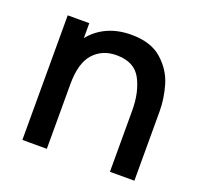

<svg xmlns="http://www.w3.org/2000/svg" viewBox="-102 -668 819 782"><g transform="rotate(20 307.5 -277.0)"><path d="M555 -300V0H449V-265.5Q449 -345 419.5 -400.2Q390 -455.5 312.5 -455.5Q251 -455.5 213.2 -413.5Q175.5 -371.5 175.5 -281V0H69.5V-540H163V-475.5Q193.5 -513.5 238.5 -534Q283.5 -554.5 341.5 -554.5Q426.5 -554.5 474.2 -511.8Q522 -469 538.5 -412Q555 -355 555 -300Z"/></g></svg>

Font: Hauora SemiBold
Style: Regular
Weight: 600
Designer: Wayne Shih
Foundry: WCYS
Version: Version 1.001